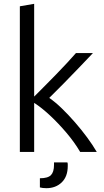

<svg xmlns="http://www.w3.org/2000/svg" viewBox="-20 -796 545 1006"><path d="M84 0V-763L159 -776V-290Q183 -314 213 -344Q243 -374 274 -406Q305 -438 332 -467Q359 -496 378 -518H467Q437 -486 396.5 -444Q356 -402 314.5 -359.5Q273 -317 238 -283Q270 -261 304.5 -227.5Q339 -194 373 -155Q407 -116 436.5 -76Q466 -36 487 0H400Q370 -51 328 -100.5Q286 -150 242 -191Q198 -232 159 -257V0ZM223 190Q203 190 189 186V138Q231 138 247 121.5Q263 105 263 68V55H333Q335 59 335 65Q335 71 335 74Q335 129 303.5 159.5Q272 190 223 190Z"/></svg>

Font: Ubuntu Sans
Style: Regular
Weight: 400
Designer: Dalton Maag Ltd
Foundry: Dalton Maag Ltd
Version: Version 1.006; ttfautohint (v1.8.4.7-5d5b)